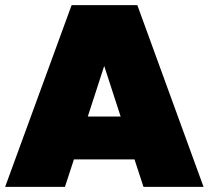

<svg xmlns="http://www.w3.org/2000/svg" viewBox="-20 -728 813 748"><path d="M539 0 504 -107H268L233 0H0L259 -708H515L773 0ZM450 -274 386 -471 322 -274Z"/></svg>

Font: Poppins Black
Style: Regular
Weight: 900
Designer: Ninad Kale (Devanagari), Jonny Pinhorn (Latin)
Foundry: Indian Type Foundry
Version: Version 3.200;PS 1.000;hotconv 16.6.54;makeotf.lib2.5.65590